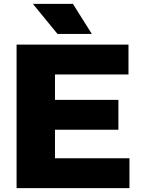

<svg xmlns="http://www.w3.org/2000/svg" viewBox="-20 -970 728 990"><path d="M263.5 -154H647.5V0H65.5V-740H642.5V-586H263.5V-455H590.5V-301H263.5ZM276.5 -795 149.5 -950H356L453.5 -795Z"/></svg>

Font: Encode Sans Semi Expanded ExBd
Style: Regular
Weight: 800
Width: 6
Designer: Multiple Designers
Foundry: Impallari Type
Version: Version 2.000